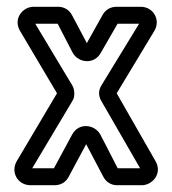

<svg xmlns="http://www.w3.org/2000/svg" viewBox="-20 -521 506 566"><path d="M327 -25 276 -124C260 -154 213 -161 193 -125L139 -25H75L192 -221C199 -232 199 -238 199 -246C199 -254 197 -264 192 -271L84 -451H150L194 -366C210 -336 257 -329 277 -365L326 -450V-451H390L280 -271C268 -253 271 -235 280 -221L393 -25ZM325 25H398C429 25 459 -9 439 -45L324 -246L435 -430C454 -461 433 -501 395 -501H324C306 -501 292 -493 283 -478L236 -394L193 -475C185 -491 170 -501 152 -501H79C47 -501 18 -466 39 -430L148 -246L30 -47C10 -14 32 25 70 25H141C159 25 174 16 182 1L234 -96L284 -1C292 15 307 25 325 25Z"/></svg>

Font: DIN Rundschrift
Style: BreitKont
Weight: 400
Width: 7
Version: Version 1.027